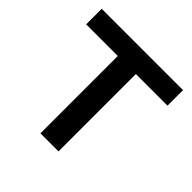

<svg xmlns="http://www.w3.org/2000/svg" viewBox="-179 -867 1030 1030"><g transform="rotate(45 335.5 -352.5)"><path d="M267 0V-587H27V-705H644V-587H404V0Z"/></g></svg>

Font: Nunito Sans 7pt
Style: Bold
Weight: 700
Designer: Vernon Adams
Foundry: Vernon Adams
Version: Version 3.101;gftools[0.9.27]